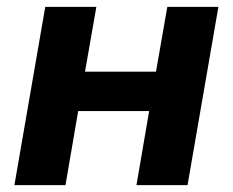

<svg xmlns="http://www.w3.org/2000/svg" viewBox="-20 -540 679 560"><path d="M468 -520 435 -331H228L261 -520H112L22 0H171L208 -216H415L378 0H527L617 -520Z"/></svg>

Font: Fixel Display
Style: Bold Italic
Weight: 700
Italic angle: -10°
Designer: AlfaBravo + MacPaw
Foundry: Kyrylo Tkachov, Marchela Mozhyna, Serhii Makarenko, Maria Weinstein, Zakhar Kryvoshyya
Version: Version 1.210;Glyphs 3.2 (3217)